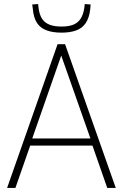

<svg xmlns="http://www.w3.org/2000/svg" viewBox="-20 -927 606 947"><path d="M15 0 264 -709H301L551 0H509L436 -209H129L56 0ZM139 -244H426L282 -653ZM283 -766Q241 -766 210.5 -777Q180 -788 163 -813Q146 -838 142 -882Q141 -887 140.5 -893Q140 -899 139 -905L168 -907Q169 -903 169 -898.5Q169 -894 170 -889Q174 -855 187.5 -834.5Q201 -814 225 -805Q249 -796 283 -796Q318 -796 341 -805Q364 -814 377.5 -834.5Q391 -855 396 -889Q397 -894 397 -898.5Q397 -903 398 -907L427 -905Q426 -899 426 -893Q426 -887 425 -881Q420 -839 403 -813.5Q386 -788 356 -777Q326 -766 283 -766Z"/></svg>

Font: Georama ExtraLight
Style: Regular
Weight: 250
Version: Version 1.001